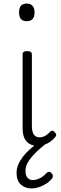

<svg xmlns="http://www.w3.org/2000/svg" viewBox="-20 -802 341 1078"><path d="M192 17Q171 17 155.5 10.5Q140 4 129 -8Q118 -20 112.5 -38.5Q107 -57 107 -82V-496Q107 -506 113 -510.5Q119 -515 132 -515Q146 -515 152.5 -510.5Q159 -506 159 -496V-94Q159 -74 163.5 -60Q168 -46 177.5 -38.5Q187 -31 202 -31Q213 -31 223 -34.5Q233 -38 243 -45.5Q253 -53 263 -63Q269 -69 275.5 -68Q282 -67 288 -59Q293 -54 295 -48Q297 -42 292 -35Q281 -20 264.5 -8Q248 4 229.5 10.5Q211 17 192 17ZM130 -683Q108 -683 97.5 -695.5Q87 -708 87 -732Q87 -757 97.5 -769.5Q108 -782 130 -782Q151 -782 162.5 -769.5Q174 -757 174 -732Q174 -707 163 -695Q152 -683 130 -683ZM158 256Q121 256 97 234Q73 212 73 169Q73 144 83 121Q93 98 110.5 75.5Q128 53 152.5 32Q177 11 207 -11H251V-5Q228 12 205 32Q182 52 163.5 72.5Q145 93 134 114.5Q123 136 123 157Q123 183 134 196Q145 209 165 209Q181 209 201 200Q221 191 241 170Q247 163 254 162.5Q261 162 267 168Q275 175 276.5 183Q278 191 273 199Q260 216 240 229Q220 242 198.5 249Q177 256 158 256Z"/></svg>

Font: Playwrite US Modern ExtraLight
Style: Regular
Weight: 250
Designer: Veronika Burian, José Scaglione
Foundry: TypeTogether
Version: Version 1.003